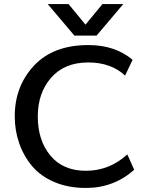

<svg xmlns="http://www.w3.org/2000/svg" viewBox="-20 -916 730 950"><path d="M348 -740 216 -896H319L403 -794L487 -896H590L458 -740ZM610 -152 644 -76Q543 14 405 14Q318 14 249.5 -15Q181 -44 139 -94Q97 -144 75 -207Q53 -270 53 -341Q53 -489 148 -591Q243 -693 417 -693Q550 -693 636 -620L599 -542Q529 -607 417 -607Q299 -607 233 -531.5Q167 -456 167 -340Q167 -221 229.5 -146Q292 -71 405 -71Q521 -71 610 -152Z"/></svg>

Font: Martel Sans DemiBold
Style: Regular
Weight: 600
Designer: Dan Reynolds and Mathieu Réguer
Foundry: Dan Reynolds and Mathieu Réguer
Version: Version 1.001;PS 001.001;hotconv 1.0.70;makeotf.lib2.5.58329